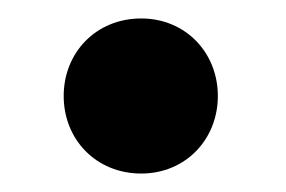

<svg xmlns="http://www.w3.org/2000/svg" viewBox="-20 -432 310 208"><path d="M133 -244C181 -244 216 -281 216 -328C216 -375 181 -412 133 -412C84 -412 49 -375 49 -328C49 -281 84 -244 133 -244Z"/></svg>

Font: Malmofest SemiBold
Style: Regular
Weight: 600
Designer: Jonny Pinhorn (Poppins), Kolossal
Version: Version 1.004;Glyphs 3.1.2 (3151)